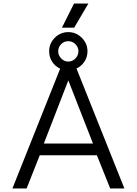

<svg xmlns="http://www.w3.org/2000/svg" viewBox="-20 -1062 771 1082"><path d="M398 -906H329L397 -1042H478ZM681 0H601L526 -187H204L130 0H50L319 -675Q291 -688 274 -714Q257 -740 257 -773Q257 -817 288.5 -849Q320 -881 365 -881Q409 -881 441 -849Q473 -817 473 -773Q473 -741 456 -715Q439 -689 411 -676ZM308 -773Q308 -750 325 -732.5Q342 -715 365 -715Q388 -715 405 -732.5Q422 -750 422 -773Q422 -796 405 -813Q388 -830 365 -830Q341 -830 324.5 -813Q308 -796 308 -773ZM504 -253 365 -609 227 -253Z"/></svg>

Font: Prompt Light
Style: Regular
Weight: 300
Designer: Katatrad Team
Foundry: CadsonDemak
Version: Version 1.001